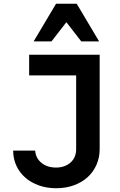

<svg xmlns="http://www.w3.org/2000/svg" viewBox="-20 -991 640 1021"><path d="M50 -190Q50 -147 67 -110Q84 -73 114.5 -46.5Q145 -20 187 -5Q229 10 279 10Q330 10 372.5 -5.5Q415 -21 445.5 -48.5Q476 -76 493 -114.5Q510 -153 510 -198V-700H135V-590H385V-198Q385 -176 377.5 -158Q370 -140 355.5 -127Q341 -114 321.5 -107Q302 -100 278 -100Q231 -100 200.5 -125Q170 -150 167 -190ZM159 -771H254L333 -873L412 -771H507L388 -971H278Z"/></svg>

Font: CommitMonoV143 ExtLt
Style: Regular
Weight: 200
Monospace: yes
Designer: Eigil Nikolajsen
Foundry: Eigil Nikolajsen
Version: Version 1.143